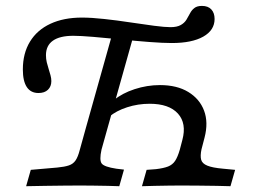

<svg xmlns="http://www.w3.org/2000/svg" viewBox="-20 -643 946 663"><path d="M112.9 -321.8Q86.3 -321.8 72.6 -342.3Q58.9 -362.9 58.9 -403.2Q58.9 -458.9 83.5 -499.2Q108.1 -539.5 154 -560.9Q200 -582.3 262.9 -582.3Q296 -582.3 340.3 -577.4Q384.7 -572.6 429.8 -565.7Q475 -558.9 512.1 -554Q549.2 -549.2 568.5 -549.2Q591.1 -549.2 604 -556.5Q616.9 -563.7 623.8 -575Q630.6 -586.3 636.3 -597.2Q641.9 -608.1 651.2 -615.3Q660.5 -622.6 677.4 -622.6Q698.4 -622.6 709.7 -610.5Q721 -598.4 721 -577.4Q721 -538.7 681.9 -516.5Q642.7 -494.4 573.4 -494.4Q542.7 -494.4 495.6 -498Q448.4 -501.6 397.2 -506.9Q346 -512.1 301.6 -515.7Q257.3 -519.4 233.1 -519.4Q186.3 -519.4 162.5 -502.4Q138.7 -485.5 138.7 -452.4Q138.7 -439.5 141.5 -427.8Q144.4 -416.1 148 -404.8Q151.6 -393.5 154.4 -383.1Q157.3 -372.6 157.3 -362.9Q157.3 -344.4 145.6 -333.1Q133.9 -321.8 112.9 -321.8ZM276.6 -201.6 370.2 -534.7 442.7 -525.8 351.6 -201.6ZM258.1 -2.4Q230.6 -2.4 199.2 -2Q167.7 -1.6 135.1 -1.2Q102.4 -0.8 70.2 0L86.3 -56.5L178.2 -64.5Q203.2 -66.9 217.7 -71.8Q232.3 -76.6 240.7 -88.7Q249.2 -100.8 255.6 -125.8L276.6 -201.6H351.6L330.6 -126.6Q322.6 -90.3 331 -78.6Q339.5 -66.9 381.5 -60.5L408.1 -57.3L391.9 0Q376.6 -0.8 352.8 -1.2Q329 -1.6 303.6 -2Q278.2 -2.4 255.6 -2.4H258.1ZM532.3 -349.2Q591.1 -349.2 630.2 -325.4Q669.4 -301.6 684.7 -260.9Q700 -220.2 686.3 -167.7L675.8 -127.4Q671 -104.8 674.6 -91.5Q678.2 -78.2 696 -71Q713.7 -63.7 750 -60.5L791.9 -56.5L775.8 0Q758.1 -0.8 729 -1.2Q700 -1.6 667.3 -2Q634.7 -2.4 605.6 -2.4H604.8H603.2Q582.3 -2.4 559.7 -2Q537.1 -1.6 514.1 -1.2Q491.1 -0.8 470.2 0L486.3 -56.5L518.5 -58.9Q545.2 -62.1 560.5 -68.1Q575.8 -74.2 584.7 -87.5Q593.5 -100.8 600.8 -125.8L609.7 -159.7Q625 -216.9 594.4 -250.8Q563.7 -284.7 496.8 -284.7Q456.5 -284.7 419 -272.6Q381.5 -260.5 356.5 -239.5L372.6 -296.8Q401.6 -321 444.8 -335.1Q487.9 -349.2 532.3 -349.2Z"/></svg>

Font: Playfair 5pt SemiExpanded Light
Style: Italic
Weight: 300
Width: 6
Italic angle: -15.6°
Designer: Claus Eggers Sørensen
Foundry: Claus Eggers Sørensen
Version: Version 2.203